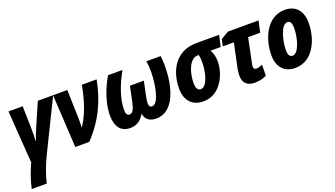

<svg xmlns="http://www.w3.org/2000/svg" viewBox="-68 -1095 3264 1871"><g transform="rotate(-20 1564.5 -159.0)"><path d="M11 240H167C185 159 219 64 270 -38L520 -548H361L268 -334C246 -284 224 -231 211 -188H207C209 -219 211 -279 209 -335L204 -548H57L95 -5C57 76 29 158 11 240Z M550 0H695C852 -165 931 -341 971 -548H818C784 -374 742 -257 674 -155C675 -188 676 -228 675 -265L667 -548H519Z M1118 10C1190 10 1236 -27 1268 -85C1275 -34 1308 10 1389 10C1571 10 1641 -221 1641 -446C1641 -487 1639 -521 1635 -548H1486C1492 -517 1495 -483 1495 -438C1495 -316 1462 -116 1390 -116C1367 -116 1358 -132 1358 -162C1358 -182 1363 -208 1370 -241L1399 -379H1255L1226 -241C1209 -156 1192 -116 1156 -116C1131 -116 1120 -138 1120 -178C1120 -288 1169 -425 1239 -548H1089C1020 -430 972 -292 972 -173C972 -60 1019 10 1118 10Z M1878 10C2058 10 2140 -183 2140 -308C2140 -363 2127 -403 2109 -431H2215L2241 -548H2005C1790 -548 1695 -373 1695 -187C1695 -62 1765 10 1878 10ZM1893 -111C1863 -111 1846 -138 1846 -189C1846 -297 1889 -431 1977 -431H1987C1992 -412 1995 -388 1995 -355C1995 -245 1958 -111 1893 -111Z M2412 10C2456 10 2500 0 2533 -18L2534 -131C2512 -121 2489 -114 2471 -114C2453 -114 2442 -124 2442 -145C2442 -156 2445 -167 2447 -179L2499 -430H2624L2650 -548H2333L2252 -501L2236 -430H2351L2299 -185C2294 -158 2290 -129 2290 -107C2290 -25 2335 10 2412 10Z M2829 10C3016 10 3101 -189 3101 -361C3101 -484 3036 -558 2925 -558C2734 -558 2651 -351 2651 -185C2651 -63 2718 10 2829 10ZM2846 -111C2816 -111 2801 -137 2801 -183C2801 -278 2840 -437 2907 -437C2938 -437 2951 -409 2951 -362C2951 -258 2909 -111 2846 -111Z"/></g></svg>

Font: Noto Sans Display SemiCondensed Extra
Style: Italic
Weight: 800
Width: 4
Italic angle: -12°
Designer: Monotype Design Team
Foundry: Monotype Imaging Inc.
Version: Version 1.900